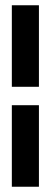

<svg xmlns="http://www.w3.org/2000/svg" viewBox="-20 -640 189 730"><path d="M25 70H128V-240H25ZM25 -310H128V-620H25Z"/></svg>

Font: Charger Sport
Style: BlkExt
Weight: 900
Designer: Jasper
Foundry: Cannot Into Space Fonts
Version: Version 1.1